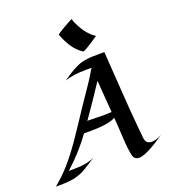

<svg xmlns="http://www.w3.org/2000/svg" viewBox="-179 -1095 1087 1228"><g transform="rotate(-20 364.5 -481.5)"><path d="M103 -65.9Q108.4 -66.4 134 -66.4Q159.7 -66.4 177.7 -67.6Q195.8 -68.8 214.4 -72.3Q256.3 -79.1 280.8 -92.8Q194.3 -34.7 165.3 -23.4Q136.2 -12.2 115.2 -7.8Q73.7 0 10.7 0H-7.8L-6.3 -2Q9.8 -16.1 25.9 -30Q42 -43.9 69.3 -71.5Q96.7 -99.1 131.3 -142.8Q166 -186.5 198 -232.4Q230 -278.3 260.5 -325Q291 -371.6 322.8 -419.2Q354.5 -466.8 387.5 -514.4Q420.4 -562 437.5 -590.3Q454.6 -618.7 458 -624.8Q461.4 -630.9 466.3 -636.2H429.2Q337.9 -636.2 283.2 -615.7Q366.7 -676.8 420.9 -691.4Q457 -701.2 499 -701.9Q541 -702.6 576.7 -702.6Q586.9 -559.6 596.2 -418.2Q605.5 -276.9 613.3 -198.7Q621.1 -120.6 621.8 -107.4Q622.6 -94.2 627 -83.5Q635.7 -59.6 667 -59.6Q698.2 -59.6 736.8 -81.5Q721.2 -71.3 698.2 -55.9Q675.3 -40.5 649.9 -26.4Q588.4 8.8 556.6 8.8Q522.9 8.8 515.6 -24.4Q504.9 -71.3 501.2 -148.4Q497.6 -225.6 492.2 -286.1Q441.9 -254.9 277.3 -258.8Q198.7 -150.9 103 -65.9ZM427.2 -324.7Q458 -324.7 489.3 -326.7Q480 -439.9 472.7 -544.9Q402.8 -438.5 323.7 -325.2Q329.6 -326.7 331.1 -326.7ZM562 -817.9Q557.1 -814.9 548.3 -808.8Q539.6 -802.7 528.6 -795.4Q517.6 -788.1 505.6 -780.5Q493.7 -772.9 482.9 -766.6Q459 -752.4 451.7 -751.5Q409.7 -779.8 384.3 -819.6Q358.9 -859.4 341.3 -905.8Q345.2 -913.6 388.7 -938.5Q447.8 -972.2 450.9 -972.2Q454.1 -972.2 453.9 -969.2Q453.6 -966.3 455.6 -960.4Q459 -949.2 474.1 -920.4Q508.8 -852.5 562 -817.9Z"/></g></svg>

Font: Fondamento
Style: Italic
Weight: 400
Italic angle: -12°
Version: Version 1.000